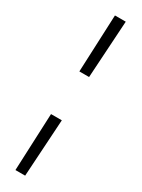

<svg xmlns="http://www.w3.org/2000/svg" viewBox="-268 -784 796 1078"><g transform="rotate(30 130.5 -244.5)"><path d="M188 -760 165 -388H102L118 -760ZM154 -101 131 271H68L84 -101Z"/></g></svg>

Font: Lora
Style: Italic
Weight: 400
Italic angle: -3°
Designer: Olga Karpushina, Alexei Vanyashin (Cyrillic)
Foundry: Cyreal
Version: Version 3.008